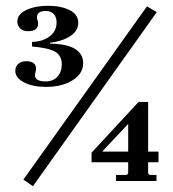

<svg xmlns="http://www.w3.org/2000/svg" viewBox="-20 -627 599 665"><path d="M268 -408Q268 -372 231.5 -349Q195 -326 139 -326Q94 -326 63.5 -341.5Q33 -357 33 -382Q33 -396 43 -405.5Q53 -415 71 -415Q105 -415 105 -388Q105 -385 103 -377.5Q101 -370 101 -367Q101 -345 138 -345Q164 -345 179 -361.5Q194 -378 194 -404Q194 -434 171.5 -447.5Q149 -461 91 -466V-482Q125 -482 150.5 -500Q176 -518 176 -550Q176 -567 166.5 -578Q157 -589 139 -589Q108 -589 108 -567Q108 -563 110 -556.5Q112 -550 112 -545Q112 -519 77 -519Q59 -519 49.5 -529Q40 -539 40 -552Q40 -578 71.5 -592.5Q103 -607 146 -607Q191 -607 221 -592Q251 -577 251 -548Q251 -520 223.5 -502Q196 -484 153 -479V-476Q268 -474 268 -408ZM489 -605 523 -585 94 18 61 -5ZM529 -65H493V-30Q493 -21 502 -21H522V0H382V-21H415Q424 -21 424 -30V-65H297V-98L460 -274H493V-102H529ZM334 -102H424V-198Z"/></svg>

Font: Unna
Style: Regular
Weight: 400
Designer: Jorge de Buen U.
Foundry: Omnibus-Type
Version: Version 2.006;PS 002.006;hotconv 1.0.70;makeotf.lib2.5.58329